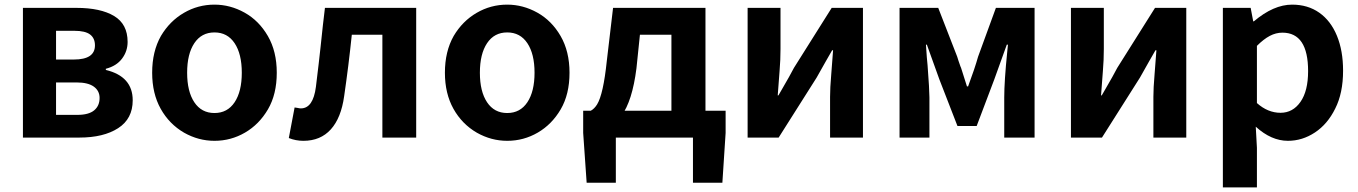

<svg xmlns="http://www.w3.org/2000/svg" viewBox="-20 -594 5865 829"><path d="M79 -560H310Q414 -560 472.5 -525Q531 -490 531 -413Q531 -373 507 -341Q483 -309 437 -297V-292Q553 -264 553 -161Q553 -81 490 -40.5Q427 0 323 0H79ZM390 -398Q390 -429 369 -445Q348 -461 301 -461H222V-337H299Q390 -337 390 -398ZM410 -171Q410 -202 385 -220Q360 -238 311 -238H222V-98H314Q363 -98 386.5 -117.5Q410 -137 410 -171Z M775 -21Q711 -58 674 -124Q637 -190 637 -280Q637 -372 675 -439Q713 -503 774 -538.5Q835 -574 906 -574Q974 -574 1036 -539.5Q1098 -505 1136.5 -438.5Q1175 -372 1175 -280Q1175 -187 1137 -122Q1099 -57 1038 -21.5Q977 14 906 14Q837 14 775 -21ZM1024 -280Q1024 -361 993 -407.5Q962 -454 906 -454Q850 -454 819 -407.5Q788 -361 788 -280Q788 -199 819 -152.5Q850 -106 906 -106Q962 -106 993 -152.5Q1024 -199 1024 -280Z M1227 2 1252 -130 1265 -128Q1273 -126 1279 -126Q1332 -126 1344 -219Q1358 -333 1364 -390Q1375 -497 1383 -560H1777V0H1631V-444H1499Q1485 -309 1466 -179Q1453 -85 1408.5 -35.5Q1364 14 1290 14Q1257 14 1227 2Z M2039 -21Q1975 -58 1938 -124Q1901 -190 1901 -280Q1901 -372 1939 -439Q1977 -503 2038 -538.5Q2099 -574 2170 -574Q2238 -574 2300 -539.5Q2362 -505 2400.5 -438.5Q2439 -372 2439 -280Q2439 -187 2401 -122Q2363 -57 2302 -21.5Q2241 14 2170 14Q2101 14 2039 -21ZM2288 -280Q2288 -361 2257 -407.5Q2226 -454 2170 -454Q2114 -454 2083 -407.5Q2052 -361 2052 -280Q2052 -199 2083 -152.5Q2114 -106 2170 -106Q2226 -106 2257 -152.5Q2288 -199 2288 -280Z M2639 195H2513L2498 -20V-116H3113V-20L3099 195H2972V0H2639ZM2879 -444H2743L2728 -299Q2710 -157 2663 -94Q2617 -36 2547 -31L2531 -116Q2546 -124 2558 -143Q2585 -187 2600 -331L2627 -560H3026V-43H2879Z M3208 -560H3350V-383Q3350 -335 3346 -288L3338 -182H3341L3356 -208Q3391 -268 3408 -301L3571 -560H3706V0H3564V-176Q3564 -214 3569 -272L3577 -377H3573L3546 -330Q3531 -303 3506 -259L3342 0H3208Z M3864 -560H4031L4113 -349Q4117 -335 4127 -307Q4130 -301 4131.5 -295Q4133 -289 4135 -284L4155 -221H4160Q4189 -299 4203 -349L4280 -560H4447V0H4316V-173Q4316 -243 4329 -371L4332 -401H4327L4300 -326L4273 -251L4197 -50H4114L4036 -251L4009 -326L3982 -401H3978Q3982 -337 3985 -312Q3993 -206 3993 -173V0H3864Z M4604 -560H4746V-383Q4746 -335 4742 -288L4734 -182H4737L4752 -208Q4787 -268 4804 -301L4967 -560H5102V0H4960V-176Q4960 -214 4965 -272L4973 -377H4969L4942 -330Q4927 -303 4902 -259L4738 0H4604Z M5260 -560H5380L5391 -502H5394Q5479 -574 5559 -574Q5627 -574 5676.5 -539Q5726 -504 5752.5 -439.5Q5779 -375 5779 -289Q5779 -192 5745 -125Q5712 -58 5657.5 -22Q5603 14 5541 14Q5469 14 5402 -47L5407 44V215H5260ZM5628 -287Q5628 -453 5517 -453Q5489 -453 5462.5 -439Q5436 -425 5407 -396V-149Q5454 -107 5509 -107Q5562 -107 5595 -154Q5628 -201 5628 -287Z"/></svg>

Font: Merged Yaku Han JP
Style: Bold
Weight: 700
Designer: Ryoko NISHIZUKA 西塚涼子 (kana, bopomofo & ideographs); Paul D. Hunt (Latin, Greek & Cyrillic); Sandoll Communications 산돌커뮤니
Foundry: Adobe
Version: Version 2.004